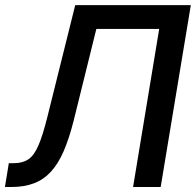

<svg xmlns="http://www.w3.org/2000/svg" viewBox="-26 -748 784 768"><path d="M-6.3 0 9.3 -95.2H28.8Q64 -95.2 87.2 -110.6Q110.4 -126 127.9 -166.7Q145.5 -207.5 164.1 -282.7L274.9 -727.5H737.3L616.7 0H506.3L610.8 -632.3H359.4L268.6 -265.1Q250.5 -193.8 228.8 -143.6Q207 -93.3 178 -61.5Q148.9 -29.8 110.1 -14.9Q71.3 0 19.5 0Z"/></svg>

Font: Inter 20pt Medium
Style: Italic
Weight: 500
Italic angle: -9.3988°
Version: Version 4.001;git-66647c0bb